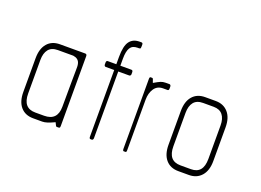

<svg xmlns="http://www.w3.org/2000/svg" viewBox="-70 -561 973 717"><g transform="rotate(20 417.0 -202.5)"><path d="M204 0H198Q196 0 194.5 -2Q193 -4 188 -15Q171 -7 160 -3.5Q149 0 140 0H104Q72 0 54 -21Q36 -42 36 -80V-214Q36 -252 54 -273Q72 -294 104 -294H204Q211 -294 211 -286V-9Q211 -3 209.5 -1.5Q208 0 204 0ZM191 -251Q186 -268 165 -271H104Q79 -271 67 -256Q55 -241 55 -214V-81Q55 -23 104 -23H139Q192 -23 192 -78Q192 -148 192.5 -180Q193 -212 193 -224Q193 -231 193 -237.5Q193 -244 191 -251Z M387 -273H343V-8Q343 -4 341 -2Q339 0 338 0H332Q327 0 327 -8V-273H293Q291 -273 289 -275Q287 -277 287 -280V-288Q287 -296 293 -296H327V-325Q327 -369 340.5 -387Q354 -405 380 -405H387Q393 -405 393 -398V-391Q393 -383 391 -382Q389 -381 387 -381H380Q360 -381 351.5 -367Q343 -353 343 -324V-296H387Q393 -296 393 -288V-280Q393 -277 391 -275Q389 -273 387 -273Z M540 -271H522Q499 -271 487 -253Q475 -235 475 -209V-9Q475 -2 473.5 -1Q472 0 470 0H464Q460 0 460 -9V-286Q460 -294 464 -294H470Q473 -294 474 -291Q475 -288 479 -277Q496 -287 504.5 -290.5Q513 -294 523 -294H540Q541 -294 543 -292Q545 -290 545 -286V-279Q545 -271 540 -271Z M723 0H681Q649 0 631 -21Q613 -42 613 -80V-214Q613 -252 631 -273Q649 -294 681 -294H723Q754 -294 772.5 -273Q791 -252 791 -214V-80Q791 -42 772.5 -21Q754 0 723 0ZM771 -214Q771 -241 759 -256Q747 -271 723 -271H681Q656 -271 644 -256Q632 -241 632 -214V-81Q632 -23 681 -23H723Q771 -23 771 -81Z"/></g></svg>

Font: Chathura Light
Style: Regular
Weight: 300
Designer: Appaji Ambarisha Darbha
Foundry: Aditya Fonts
Version: Version 1.002 2016